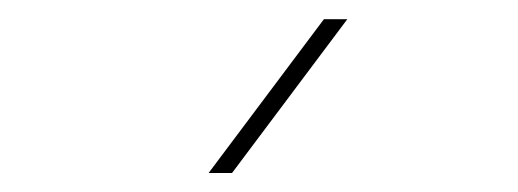

<svg xmlns="http://www.w3.org/2000/svg" viewBox="-20 -770 540 200"><path d="M221.7 -589.8H197.3L317.4 -750H341.8Z"/></svg>

Font: Mgen+ 1mn thin
Style: Regular
Weight: 100
Designer: [Source Han Sans]
Ryoko NISHIZUKA  (kana & ideographs); Paul D. Hunt (Latin, Greek & Cyrillic); Wenlong ZHANG  (bopomofo
Version: Version 1.059.20150602